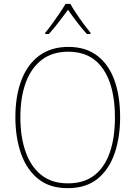

<svg xmlns="http://www.w3.org/2000/svg" viewBox="-20 -969 705 999"><path d="M605 -358Q605 -255 576.5 -171.5Q548 -88 488 -39Q428 10 332 10Q237 10 177 -39.5Q117 -89 88.5 -172.5Q60 -256 60 -359Q60 -471 92 -553.5Q124 -636 185.5 -680.5Q247 -725 336 -725Q425 -725 485 -680Q545 -635 575 -552.5Q605 -470 605 -358ZM86 -359Q86 -256 113.5 -178.5Q141 -101 195.5 -58Q250 -15 333 -15Q417 -15 471 -57Q525 -99 551.5 -176Q578 -253 578 -358Q578 -521 516 -610.5Q454 -700 336 -700Q252 -700 196.5 -657Q141 -614 113.5 -537.5Q86 -461 86 -359ZM346 -949Q358 -927 377.5 -898Q397 -869 417 -842Q437 -815 451 -798V-792H432Q407 -819 380.5 -854Q354 -889 334 -918Q313 -890 286 -854.5Q259 -819 234 -792H215V-798Q231 -817 251 -844.5Q271 -872 290 -900Q309 -928 321 -949Z"/></svg>

Font: Noto Sans Kannada SemiCondensed Thin
Style: Regular
Weight: 100
Width: 4
Designer: Jelle Bosma - Monotype Design Team
Foundry: Monotype Imaging Inc.
Version: Version 2.005; ttfautohint (v1.8.4.7-5d5b)